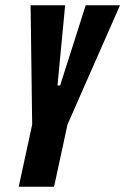

<svg xmlns="http://www.w3.org/2000/svg" viewBox="-20 -708 475 728"><path d="M51 0 102 -236 96 -688H227L198 -384H208L305 -688H435L236 -236L185 0Z"/></svg>

Font: Saira UltraCondensed Black
Style: Italic
Weight: 900
Width: 1
Italic angle: -12°
Designer: Hector Gatti with collaboration of the Omnibus-Type team
Foundry: Omnibus-Type
Version: Version 1.101